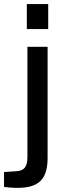

<svg xmlns="http://www.w3.org/2000/svg" viewBox="-63 -762 328 952"><path d="M-43 165C119 185 173 140 173 21V-530H73V15C73 68 55 85 17 87L-43 91ZM70 -618H176V-742H70Z"/></svg>

Font: Bisquit Text
Style: Regular
Weight: 400
Version: Version 1.004;Glyphs 3.2.3 (3260)